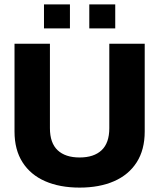

<svg xmlns="http://www.w3.org/2000/svg" viewBox="-20 -843 724 873"><path d="M180 -714V-823H298V-714ZM386 -714V-823H504V-714ZM342 10Q252 10 185.5 -19Q119 -48 82.5 -105Q46 -162 46 -245V-644H207V-260Q207 -193 242 -160Q277 -127 342 -127Q407 -127 442 -160Q477 -193 477 -260V-644H638V-245Q638 -162 601.5 -105Q565 -48 498.5 -19Q432 10 342 10Z"/></svg>

Font: Kanit SemiBold
Style: Regular
Weight: 600
Designer: Katatrad Team
Foundry: CadsonDemak
Version: Version 2.000; ttfautohint (v1.8.3)